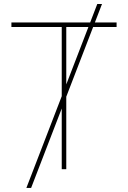

<svg xmlns="http://www.w3.org/2000/svg" viewBox="-20 -839 635 952"><path d="M110.8 92.8 462.4 -819.3H485.8L134.3 92.8ZM36.6 -705.1V-727.5H558.1V-705.1H308.6V0H286.1V-705.1Z"/></svg>

Font: Inter 28pt Thin
Style: Regular
Weight: 250
Designer: Rasmus Andersson
Foundry: rsms
Version: Version 4.001;git-66647c0bb